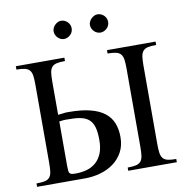

<svg xmlns="http://www.w3.org/2000/svg" viewBox="-92 -950 1007 1038"><g transform="rotate(-10 411.5 -431.0)"><path d="M518.6 -187.5Q518.6 -139.6 499.3 -104.5Q480 -69.3 448.2 -46.1Q416.5 -22.9 375.7 -11.5Q335 0 292 0H27.8V-18.6Q56.6 -18.6 74 -22.5Q91.3 -26.4 100.3 -37.4Q109.4 -48.3 112.1 -67.6Q114.7 -86.9 114.7 -117.7V-544.4Q114.7 -574.7 112.1 -594Q109.4 -613.3 100.3 -624.3Q91.3 -635.3 74 -639.4Q56.6 -643.6 27.8 -643.6V-662.1H294.4V-643.6Q265.6 -643.6 248.5 -639.6Q231.4 -635.7 222.2 -624.8Q212.9 -613.8 210.2 -594.5Q207.5 -575.2 207.5 -544.4V-363.8Q226.6 -365.7 234.6 -366.7Q242.7 -367.7 246.6 -368.2Q250.5 -368.7 253.9 -368.7H266.6Q336.9 -368.7 385 -356.2Q433.1 -343.8 462.6 -320.3Q492.2 -296.9 505.4 -263.4Q518.6 -230 518.6 -187.5ZM528.3 0V-17.6Q557.1 -17.6 574.5 -21.7Q591.8 -25.9 600.8 -36.9Q609.9 -47.9 612.5 -67.1Q615.2 -86.4 615.2 -116.7V-544.4Q615.2 -574.7 612.5 -594Q609.9 -613.3 600.8 -624.3Q591.8 -635.3 574.5 -639.4Q557.1 -643.6 528.3 -643.6V-662.1H794.9V-643.6Q766.1 -643.6 749 -639.6Q731.9 -635.7 722.7 -624.8Q713.4 -613.8 710.7 -594.5Q708 -575.2 708 -544.4V-116.7Q708 -85.9 710.7 -66.7Q713.4 -47.4 722.7 -36.4Q731.9 -25.4 749 -21.5Q766.1 -17.6 794.9 -17.6V0ZM403.3 -190.9Q403.3 -230.5 396.7 -257.1Q390.1 -283.7 374.3 -300Q358.4 -316.4 332.3 -323.2Q306.2 -330.1 266.6 -330.1Q259.3 -330.1 253.9 -330.3Q248.5 -330.6 242.4 -330.6Q236.3 -330.6 228.3 -329.8Q220.2 -329.1 207.5 -327.1V-82.5Q207.5 -66.4 208.5 -56.9Q209.5 -47.4 213.6 -42.5Q217.8 -37.6 225.6 -36.1Q233.4 -34.7 247.1 -34.7Q279.8 -34.7 308.3 -43Q336.9 -51.3 358.2 -70.1Q379.4 -88.9 391.4 -118.7Q403.3 -148.4 403.3 -190.9ZM360.8 -812Q360.8 -801.8 356.9 -792.7Q353 -783.7 345.9 -776.9Q338.9 -770 329.8 -765.9Q320.8 -761.7 310.5 -761.7Q300.8 -761.7 292 -765.9Q283.2 -770 276.4 -777.1Q269.5 -784.2 265.6 -793.2Q261.7 -802.2 261.7 -812Q261.7 -821.3 265.9 -830.3Q270 -839.4 276.9 -846.2Q283.7 -853 292.5 -857.4Q301.3 -861.8 310.5 -861.8Q320.8 -861.8 329.8 -857.9Q338.9 -854 345.9 -847.2Q353 -840.3 356.9 -831.3Q360.8 -822.3 360.8 -812ZM561 -812Q561 -801.8 557.1 -792.7Q553.2 -783.7 546.1 -776.9Q539.1 -770 530 -765.9Q521 -761.7 510.7 -761.7Q500.5 -761.7 491.5 -765.9Q482.4 -770 475.6 -777.1Q468.8 -784.2 464.8 -793.2Q460.9 -802.2 460.9 -812Q460.9 -821.3 465.3 -830.3Q469.7 -839.4 476.6 -846.2Q483.4 -853 492.4 -857.4Q501.5 -861.8 510.7 -861.8Q521 -861.8 530 -857.9Q539.1 -854 546.1 -847.2Q553.2 -840.3 557.1 -831.3Q561 -822.3 561 -812Z"/></g></svg>

Font: Doulos SIL Compact
Style: Regular
Weight: 400
Designer: Walt Agee, Victor Gaultney, Peter Martin, Debbi Hosken
Foundry: SIL International
Version: Version 4.110; 2011; Maintenance release ; LnSpcTght